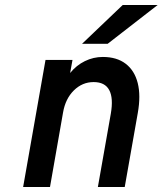

<svg xmlns="http://www.w3.org/2000/svg" viewBox="-20 -752 654 772"><path d="M73 0 163 -511H271.5L262 -458.5Q287 -489.5 321.2 -506.2Q355.5 -523 393.5 -523Q449.5 -523 485.2 -495.8Q521 -468.5 533.8 -418Q546.5 -367.5 534 -297.5L481.5 0H373.5L425.5 -294.5Q436.5 -357.5 419.2 -389.8Q402 -422 356.5 -422Q311 -422 277 -388.5Q243 -355 233.5 -299.5L181 0ZM310 -576 473.5 -732H614L413 -576Z"/></svg>

Font: Overpass SemiBold
Style: Italic
Weight: 600
Italic angle: -10°
Designer: Delve Withrington, Dave Bailey, Thomas Jockin
Foundry: Delve Fonts LLC
Version: Version 4.000